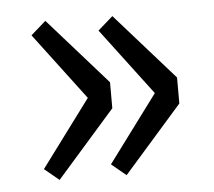

<svg xmlns="http://www.w3.org/2000/svg" viewBox="-40 -530 582 523"><g transform="rotate(-5 251.0 -268.0)"><path d="M63 -85 103 -52 263 -234V-305L102 -487L61 -451L199 -268ZM246 -82 286 -49 446 -231V-302L285 -484L244 -448L382 -265Z"/></g></svg>

Font: GenEiGothic-pro-Regular
Style: Regular
Weight: 400
Designer: Ryoko NISHIZUKA (kana & ideographs); Paul D. Hunt (Latin, Greek & Cyrillic); Wenlong ZHANG (bopomofo); Sandoll Communica
Foundry: Adobe Systems Incorporated; o_tamon
Version: Version 1.000.140830